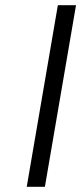

<svg xmlns="http://www.w3.org/2000/svg" viewBox="-20 -720 313 740"><path d="M203 -700H273L153 0H83Z"/></svg>

Font: Be Vietnam Light
Style: Italic
Weight: 300
Italic angle: -9.222°
Designer: Gabriel Lam
Foundry: TypeRant
Version: Version 3.000